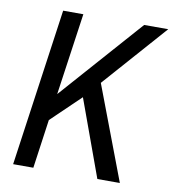

<svg xmlns="http://www.w3.org/2000/svg" viewBox="-78 -755 746 824"><g transform="rotate(10 294.5 -343.0)"><path d="M34 0 131 -686H219L168 -329L484 -686H589L344 -409L499 0H401L279 -335L152 -213L122 0Z"/></g></svg>

Font: Archivo Narrow
Style: Italic
Weight: 400
Italic angle: -8°
Designer: Hector Gatti
Foundry: Omnibus-Type
Version: Version 3.002